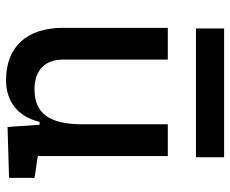

<svg xmlns="http://www.w3.org/2000/svg" viewBox="-82 -658 751 626"><g transform="rotate(90 293.0 -345.5)"><path d="M242.2 9.8C311.5 9.8 361.3 -29.3 377.9 -99.6H387.2L394.5 4.9L560.5 0V-83L489.3 -93.8V-517.6H385.7V-239.3C385.7 -126.5 346.7 -83 271.5 -83C210.4 -83 174.8 -116.2 174.8 -175.8V-517.6H71.3V-175.8C71.3 -57.6 133.3 9.8 242.2 9.8ZM73.2 -609.4H493.2V-701.2H73.2Z"/></g></svg>

Font: Cascadia Mono NF
Style: Regular
Weight: 400
Monospace: yes
Designer: Aaron Bell
Foundry: Saja Typeworks
Version: Version 2404.023